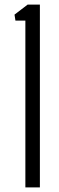

<svg xmlns="http://www.w3.org/2000/svg" viewBox="-20 -820 258 840"><path d="M91 0V-730H47.5L43.5 -756L101 -800H154.5V0Z"/></svg>

Font: Big Shoulders Stencil Text Light
Style: Regular
Weight: 300
Designer: Patric King
Foundry: XO Type Co
Version: Version 1.000